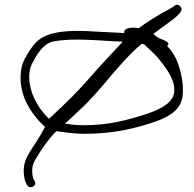

<svg xmlns="http://www.w3.org/2000/svg" viewBox="-20 -590 809 802"><path d="M68 -296C57 -211 92 -147 130 -100C143 -83 156 -72 168 -60C150 -25 126 12 106 42C89 71 75 97 80 140C83 164 86 171 93 183C106 204 138 184 124 165C119 156 117 153 115 136C112 101 122 86 137 61C156 30 180 -6 215 -42C250 -37 288 -32 327 -31C458 -31 545 -54 626 -81C712 -111 747 -148 744 -218C744 -237 741 -260 735 -286C726 -323 711 -366 678 -398C694 -411 672 -419 656 -426C640 -430 625 -445 620 -448C658 -478 708 -509 728 -532L735 -541C748 -559 720 -582 706 -563L691 -554C657 -536 621 -515 587 -492L559 -472C525 -480 492 -469 500 -452L420 -456C391 -457 368 -459 345 -460C179 -467 139 -431 108 -385C91 -359 72 -331 68 -296ZM115 -326C132 -358 156 -404 199 -416C287 -434 397 -419 493 -416C458 -378 427 -346 389 -304C340 -248 295 -197 238 -144L185 -94C176 -101 168 -111 159 -122C148 -135 139 -149 131 -164C108 -202 88 -276 115 -326ZM251 -74C272 -91 290 -110 311 -129C407 -216 471 -322 572 -407C573 -406 578 -406 583 -405C584 -402 588 -400 589 -398C606 -383 624 -366 640 -348C670 -311 708 -263 708 -217C711 -163 653 -133 580 -110C512 -89 437 -67 329 -67C306 -67 279 -69 256 -73C255 -74 252 -74 251 -74Z"/></svg>

Font: Stray Cat
Style: UltExt
Weight: 400
Version: Version 1.0